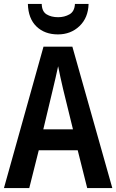

<svg xmlns="http://www.w3.org/2000/svg" viewBox="-20 -951 588 971"><path d="M421 0 373 -191H176L128 0H0L200 -715H346L548 0ZM299 -501Q292 -531 285.5 -560.5Q279 -590 274 -616Q269 -591 261 -557.5Q253 -524 248 -502L199 -297H349ZM428 -931Q426 -861 382 -819Q338 -777 273 -777Q206 -777 164.5 -817Q123 -857 121 -931H191Q192 -893 215.5 -878.5Q239 -864 274 -864Q306 -864 331.5 -878.5Q357 -893 359 -931Z"/></svg>

Font: Noto Sans Malayalam Condensed SemiBold
Style: Regular
Weight: 600
Width: 3
Designer: Jelle Bosma - Monotype Design Team
Foundry: Monotype Imaging Inc.
Version: Version 2.104; ttfautohint (v1.8.4.7-5d5b)